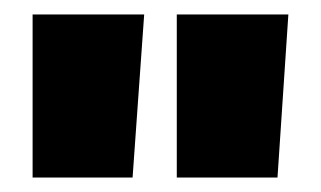

<svg xmlns="http://www.w3.org/2000/svg" viewBox="-20 -664 443 265"><path d="M25 -644H179L163 -419H25ZM224 -644H378L363 -419H224Z"/></svg>

Font: Kanit Bold
Style: Regular
Weight: 700
Designer: Katatrad Team
Foundry: CadsonDemak
Version: Version 1.000